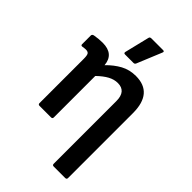

<svg xmlns="http://www.w3.org/2000/svg" viewBox="-266 -805 1081 1081"><g transform="rotate(45 275.0 -264.5)"><path d="M89 0Q78 0 78 -11V-364Q78 -391 72 -400Q66 -409 49 -409Q43 -409 36.5 -408Q30 -407 23 -406Q13 -405 13 -415V-484Q13 -494 25 -497Q58 -503 89 -503Q179 -503 186 -421Q223 -459 263.5 -481Q304 -503 354 -503Q490 -503 490 -343V174Q490 185 478 185H387Q376 185 376 174V-325Q376 -403 310 -403Q281 -403 252.5 -387.5Q224 -372 192 -341V-11Q192 0 181 0ZM225 -545Q214 -545 216 -556L252 -704Q254 -714 266 -714H359Q372 -714 366 -701L305 -553Q301 -545 292 -545Z"/></g></svg>

Font: Sofia Sans Semi Condensed
Style: Bold
Weight: 700
Designer: Botio Nikoltchev, Ani Petrova
Foundry: lettersoup
Version: Version 4.100; ttfautohint (v1.8.4.7-5d5b)